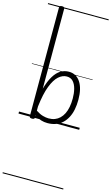

<svg xmlns="http://www.w3.org/2000/svg" viewBox="-236 -1190 1082 1864"><g transform="rotate(15 305.0 -258.0)"><path d="M139 14Q125 14 119 9.5Q113 5 113 -4V-1097Q113 -1107 119.5 -1111.5Q126 -1116 140 -1116Q153 -1116 159 -1111.5Q165 -1107 165 -1097V-294Q188 -375 218.5 -424.5Q249 -474 286.5 -496.5Q324 -519 369 -519Q443 -519 485 -455.5Q527 -392 527 -279Q527 -227 518 -181.5Q509 -136 490 -99.5Q471 -63 443.5 -37Q416 -11 378.5 3Q341 17 294 17Q261 17 230 7.5Q199 -2 165 -24V-4Q165 5 158.5 9.5Q152 14 139 14ZM165 -73Q203 -48 235 -39Q267 -30 294 -30Q328 -30 355.5 -40.5Q383 -51 404.5 -71.5Q426 -92 441 -122Q456 -152 463.5 -191Q471 -230 471 -278Q471 -328 460 -372Q449 -416 425 -442.5Q401 -469 361 -469Q318 -469 279 -434.5Q240 -400 210 -322.5Q180 -245 165 -115ZM0 590H610V600H0ZM0 -20H610V0H0ZM0 -505H610V-500H0ZM0 -1110H610V-1100H0Z"/></g></svg>

Font: Playwrite FR Moderne Guides
Style: Regular
Weight: 400
Designer: Veronika Burian, José Scaglione
Foundry: TypeTogether
Version: Version 1.003